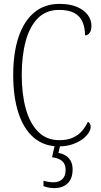

<svg xmlns="http://www.w3.org/2000/svg" viewBox="-20 -744 519 989"><path d="M283 10Q206 10 153.5 -35.5Q101 -81 74.5 -163.5Q48 -246 48 -358Q48 -471 75.5 -553Q103 -635 156 -679.5Q209 -724 287 -724Q341 -724 377.5 -708Q414 -692 432.5 -666.5Q451 -641 451 -611Q451 -588 442 -575Q433 -562 418 -562Q418 -601 405 -631Q392 -661 363 -677Q334 -693 284 -693Q218 -693 175.5 -650.5Q133 -608 112.5 -532.5Q92 -457 92 -358Q92 -259 113 -183.5Q134 -108 177 -65Q220 -22 286 -22Q327 -22 355.5 -35Q384 -48 402.5 -69.5Q421 -91 433 -117Q440 -113 443.5 -106Q447 -99 447 -88Q447 -76 436 -59Q425 -42 404 -26.5Q383 -11 352.5 -0.5Q322 10 283 10ZM259 225Q251 225 241.5 224Q232 223 223 220.5Q214 218 204 215V187Q218 191 231 193Q244 195 255 195Q284 195 301 179Q318 163 318 131Q318 101 300 85.5Q282 70 248 66L265 -9H293L281 44Q301 47 317.5 57Q334 67 344 84.5Q354 102 354 129Q354 176 328.5 200.5Q303 225 259 225Z"/></svg>

Font: Noto Serif Khmer Condensed ExtraLight
Style: Regular
Weight: 250
Width: 3
Designer: Danh Hong and the Monotype Design Team
Foundry: Monotype Imaging Inc.
Version: Version 2.004